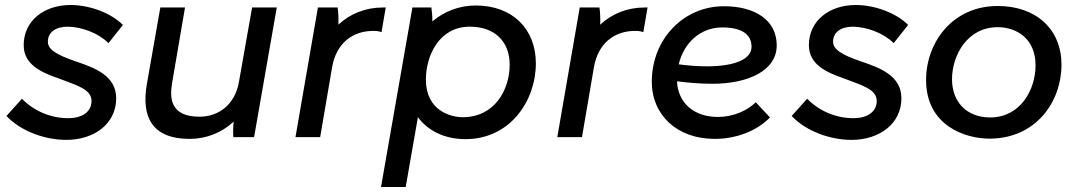

<svg xmlns="http://www.w3.org/2000/svg" viewBox="-20 -550 4326 770"><path d="M246 11C357 11 446 -53 446 -156C446 -246 361 -278 283 -304C205 -331 172 -352 172 -383C172 -422 205 -443 252 -443C309 -442 375 -417 415 -377L473 -450C424 -499 338 -530 263 -530C157 -530 75 -467 75 -369C75 -291 145 -260 214 -236C290 -207 347 -192 347 -145C347 -100 307 -76 254 -76C183 -76 116 -105 68 -154L6 -85C63 -24 160 11 246 11Z M740 7C807 7 868 -17 917 -62C915 -41 914 -14 916 0H999L1090 -520H991L938 -220C923 -134 860 -82 780 -82C667 -82 659 -151 670 -216L722 -520H623L569 -213C546 -81 590 7 740 7Z M1165 0H1264L1312 -281C1328 -373 1391 -428 1482 -426C1492 -426 1502 -424 1510 -421L1527 -520H1516C1446 -520 1384 -495 1337 -451C1338 -475 1337 -501 1334 -520H1255Z M1508 200H1607L1656 -80C1696 -26 1762 8 1847 8C2026 8 2129 -146 2129 -296C2129 -434 2035 -528 1888 -528C1823 -528 1762 -505 1714 -464C1714 -486 1712 -508 1710 -520H1634ZM1836 -80C1786 -80 1688 -107 1688 -231C1688 -325 1740 -443 1864 -443C1963 -443 2024 -385 2024 -290C2024 -192 1965 -80 1836 -80Z M2215 0H2314L2362 -281C2378 -373 2441 -428 2532 -426C2542 -426 2552 -424 2560 -421L2577 -520H2566C2496 -520 2434 -495 2387 -451C2388 -475 2387 -501 2384 -520H2305Z M2846 7C2932 7 3014 -24 3068 -79L3011 -140C2977 -106 2920 -81 2859 -81C2762 -81 2699 -138 2695 -224C2742 -218 2790 -214 2837 -214C2979 -214 3095 -266 3095 -368C3095 -468 3010 -525 2883 -525C2722 -525 2594 -394 2594 -222C2594 -89 2695 7 2846 7ZM2702 -292C2722 -378 2789 -440 2876 -440C2957 -440 2994 -411 2994 -362C2994 -310 2920 -284 2816 -284C2778 -284 2739 -287 2702 -292Z M3395 11C3506 11 3595 -53 3595 -156C3595 -246 3510 -278 3432 -304C3354 -331 3321 -352 3321 -383C3321 -422 3354 -443 3401 -443C3458 -442 3524 -417 3564 -377L3622 -450C3573 -499 3487 -530 3412 -530C3306 -530 3224 -467 3224 -369C3224 -291 3294 -260 3363 -236C3439 -207 3496 -192 3496 -145C3496 -100 3456 -76 3403 -76C3332 -76 3265 -105 3217 -154L3155 -85C3212 -24 3309 11 3395 11Z M3948 6C4133 6 4237 -140 4237 -291C4237 -431 4137 -526 3981 -526C3801 -526 3694 -381 3694 -229C3694 -46 3851 6 3948 6ZM3951 -79C3858 -79 3798 -140 3798 -232C3798 -329 3860 -441 3981 -441C4056 -441 4133 -396 4133 -288C4133 -191 4073 -79 3951 -79Z"/></svg>

Font: Fixel Display Medium
Style: Italic
Weight: 500
Italic angle: -10°
Designer: AlfaBravo + MacPaw
Foundry: Kyrylo Tkachov, Marchela Mozhyna, Serhii Makarenko, Maria Weinstein, Zakhar Kryvoshyya
Version: Version 1.210;Glyphs 3.2 (3217)